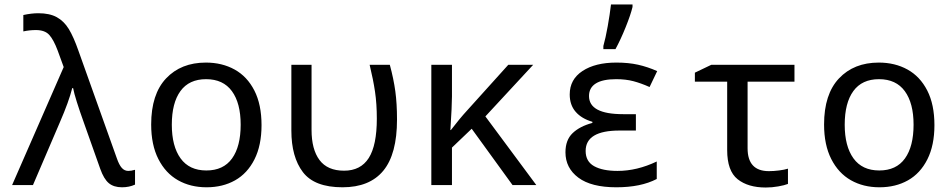

<svg xmlns="http://www.w3.org/2000/svg" viewBox="-20 -825 4240 856"><path d="M427 -72 355 -275Q314 -389 306 -432H302Q287 -372 247 -280L127 0H34L264 -526L237 -600Q219 -648 199.5 -669.5Q180 -691 140 -691Q112 -691 84 -685V-758Q120 -766 151 -766Q201 -766 233 -748.5Q265 -731 286.5 -696Q308 -661 330 -598L501 -119Q511 -90 523 -76.5Q535 -63 552 -63Q565 -63 582 -68V-2Q556 10 524 10Q487 10 465 -8.5Q443 -27 427 -72Z M654 -270Q654 -405 720.5 -475.5Q787 -546 898 -546Q970 -546 1026 -515Q1082 -484 1114 -421.5Q1146 -359 1146 -267Q1146 -177 1114.5 -114.5Q1083 -52 1028 -21Q973 10 901 10Q829 10 773.5 -21.5Q718 -53 686 -116Q654 -179 654 -270ZM1053 -269Q1053 -365 1014 -418.5Q975 -472 899 -472Q823 -472 784.5 -419Q746 -366 746 -269Q746 -173 785 -119Q824 -65 900 -65Q976 -65 1014.5 -118.5Q1053 -172 1053 -269Z M1279 -243V-536H1369V-246Q1369 -159 1404.5 -111.5Q1440 -64 1514 -64Q1588 -64 1624 -120.5Q1660 -177 1660 -296Q1660 -362 1652 -416Q1644 -470 1628 -536H1718Q1735 -473 1742.5 -418Q1750 -363 1750 -292Q1750 -138 1689 -64Q1628 10 1507 10Q1382 10 1330.5 -57.5Q1279 -125 1279 -243Z M1903 -536H1995V-395Q1995 -355 1988 -245H1990Q2029 -296 2063 -333L2246 -536H2357L2144 -306L2371 0H2265L2083 -251L1995 -167V0H1903Z M2501 -146Q2501 -201 2533 -231.5Q2565 -262 2621 -277V-282Q2573 -296 2546.5 -326.5Q2520 -357 2520 -404Q2520 -471 2577 -508.5Q2634 -546 2728 -546Q2782 -546 2824.5 -536.5Q2867 -527 2910 -508L2876 -437Q2838 -454 2804 -463Q2770 -472 2727 -472Q2667 -472 2636.5 -453Q2606 -434 2606 -397Q2606 -316 2758 -316H2815V-243H2742Q2591 -243 2591 -152Q2591 -105 2629 -84Q2667 -63 2733 -63Q2820 -63 2908 -105V-27Q2837 10 2728 10Q2616 10 2558.5 -33Q2501 -76 2501 -146ZM2670 -620Q2680 -655 2689.5 -708.5Q2699 -762 2704 -805H2800V-794Q2792 -760 2769.5 -704Q2747 -648 2724 -606H2670Z M3222 -156V-461H3078V-501L3151 -536H3522V-461H3313V-164Q3313 -62 3408 -62Q3429 -62 3453 -65Q3477 -68 3493 -73V-5Q3478 1 3450 6Q3422 11 3394 11Q3315 11 3268.5 -26Q3222 -63 3222 -156Z M3654 -270Q3654 -405 3720.5 -475.5Q3787 -546 3898 -546Q3970 -546 4026 -515Q4082 -484 4114 -421.5Q4146 -359 4146 -267Q4146 -177 4114.5 -114.5Q4083 -52 4028 -21Q3973 10 3901 10Q3829 10 3773.5 -21.5Q3718 -53 3686 -116Q3654 -179 3654 -270ZM4053 -269Q4053 -365 4014 -418.5Q3975 -472 3899 -472Q3823 -472 3784.5 -419Q3746 -366 3746 -269Q3746 -173 3785 -119Q3824 -65 3900 -65Q3976 -65 4014.5 -118.5Q4053 -172 4053 -269Z"/></svg>

Font: Noto Sans Mono UI
Style: Regular
Weight: 400
Monospace: yes
Designer: Monotype Design team
Foundry: Monotype Imaging Inc.
Version: Version 1.000